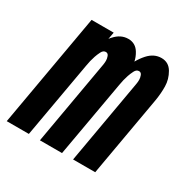

<svg xmlns="http://www.w3.org/2000/svg" viewBox="-149 -660 776 782"><g transform="rotate(30 239.0 -269.0)"><path d="M-22 0 71 -530H175L169 -497Q173 -503 178 -508Q205 -538 240 -538Q274 -538 292 -508Q303 -490 307 -470Q318 -490 334 -508Q361 -538 396 -538Q430 -538 447.5 -508Q465 -478 465.5 -444.5Q466 -411 460 -376L394 0H290L359 -394Q361 -405 361 -415Q361 -425 357 -435.5Q353 -446 343 -446Q331 -446 324 -432Q317 -418 313 -406Q309 -394 306 -382Q303 -370 301 -357L238 0H134L203 -394Q205 -405 205 -415Q205 -425 201 -435.5Q197 -446 187 -446Q175 -446 168 -432Q161 -418 157 -406Q153 -394 150 -382Q147 -370 145 -357L82 0Z"/></g></svg>

Font: Iosevka SS08
Style: Bold Italic
Weight: 700
Italic angle: -10°
Monospace: yes
Designer: Belleve Invis
Foundry: Belleve Invis
Version: 2.1.0; ttfautohint (v1.8.2)